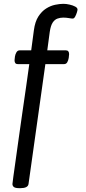

<svg xmlns="http://www.w3.org/2000/svg" viewBox="-20 -776 447 1003"><path d="M82 207Q60 207 52.5 201Q45 195 45 185Q45 181 49.5 148.5Q54 116 61.5 63Q69 10 78 -55Q87 -120 97 -189Q107 -258 116.5 -323.5Q126 -389 133 -441H73Q56 -441 56 -461Q56 -468 58 -480.5Q60 -493 66 -503Q72 -513 83 -513H143L157 -618Q163 -663 180.5 -690Q198 -717 221 -731.5Q244 -746 268 -751Q292 -756 311 -756Q326 -756 343.5 -752Q361 -748 373 -741.5Q385 -735 385 -726Q385 -722 381.5 -710.5Q378 -699 372.5 -689Q367 -679 360 -679Q353 -679 339.5 -681.5Q326 -684 310 -684Q295 -684 280.5 -679Q266 -674 255.5 -658.5Q245 -643 240 -610L227 -513H324Q341 -513 341 -493Q341 -486 339 -473.5Q337 -461 331.5 -451Q326 -441 314 -441H217L129 185Q126 207 86 207Z"/></svg>

Font: Asap Semi Expanded
Style: Regular
Weight: 400
Width: 6
Designer: Pablo Cosgaya
Foundry: Omnibus-Type
Version: Version 3.001; ttfautohint (v1.8.4.7-5d5b)